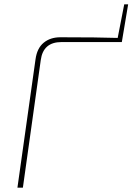

<svg xmlns="http://www.w3.org/2000/svg" viewBox="-20 -861 608 881"><path d="M568 -841 542 -686 539 -668H262Q178 -668 167 -585L85 0H60L143 -589Q150 -640 180.5 -665Q211 -690 257 -690Q432 -690 520 -687L550 -841Z"/></svg>

Font: Exo 2.0 Thin
Style: Italic
Weight: 250
Italic angle: -8°
Designer: Natanael Gama
Version: Version 1.001;PS 001.001;hotconv 1.0.70;makeotf.lib2.5.58329